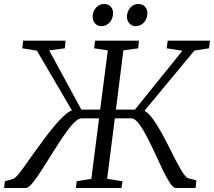

<svg xmlns="http://www.w3.org/2000/svg" viewBox="-56 -948 1078 968"><path d="M-35.5 0 -31.5 -34 10 -46Q20 -49.5 35.2 -67.5Q50.5 -85.5 70.5 -114Q90.5 -142.5 114 -175.5Q138.5 -209 164.2 -244Q190 -279 215.5 -309.8Q241 -340.5 264.2 -362.2Q287.5 -384 306.5 -391.5L130 -692.5L56.5 -704.5L60.5 -743H274.5L271 -704.5L192 -694L354 -395.5H449L487.5 -694L418.5 -704.5L423.5 -743H644.5L641 -704.5L566 -694L528.5 -395.5H624.5L863.5 -692L784.5 -704.5L789.5 -743H1002.5L998 -704.5L924 -693L672.5 -389.5Q689 -380.5 705.8 -359.8Q722.5 -339 739.5 -311Q756.5 -283 773.2 -251.5Q790 -220 805.5 -188.5Q818.5 -162.5 830.8 -138.5Q843 -114.5 854.2 -95.5Q865.5 -76.5 874.8 -64.8Q884 -53 891 -50L934 -38.5L930 0H831Q818 0 801 -25.2Q784 -50.5 764.8 -90.8Q745.5 -131 725 -175.8Q704.5 -220.5 683.5 -260.8Q662.5 -301 642.8 -326.2Q623 -351.5 605.5 -351.5H523L484 -46.5L561.5 -34L557 0H327L330.5 -34L404.5 -46.5L443.5 -351.5H355.5Q338 -351.5 314.2 -326.2Q290.5 -301 263.2 -260.8Q236 -220.5 208 -175.8Q180 -131 154.2 -90.8Q128.5 -50.5 107.8 -25.2Q87 0 73.5 0ZM454 -816Q436 -816 423.2 -830.2Q410.5 -844.5 411 -865.5Q412 -891.5 428.5 -909.8Q445 -928 468 -928Q490 -928 502.2 -914.5Q514.5 -901 514 -881Q513.5 -853 496.5 -834.5Q479.5 -816 454 -816ZM627.5 -816Q609.5 -816 596.5 -830.2Q583.5 -844.5 584 -865.5Q585 -891.5 601.2 -909.8Q617.5 -928 640.5 -928Q662.5 -928 675 -914.5Q687.5 -901 687 -881Q686.5 -853 669.5 -834.5Q652.5 -816 627.5 -816Z"/></svg>

Font: Merriweather 28pt Light
Style: Italic
Weight: 300
Italic angle: -7.8°
Version: Version 2.101